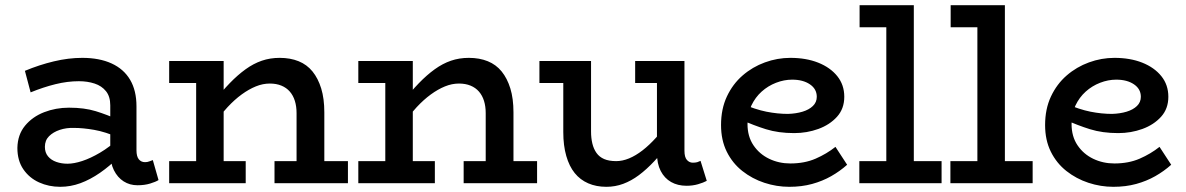

<svg xmlns="http://www.w3.org/2000/svg" viewBox="-20 -706 4570 740"><path d="M510 8Q480 8 456.5 -7Q433 -22 419 -50Q405 -78 405 -119V-300Q405 -334 388.5 -354.5Q372 -375 344.5 -384Q317 -393 284 -393Q240 -393 193.5 -381.5Q147 -370 98 -350L76 -433Q131 -456 187.5 -469.5Q244 -483 297 -483Q363 -483 410 -461.5Q457 -440 481.5 -398.5Q506 -357 506 -296V-127Q506 -103 515 -92Q524 -81 539 -81Q548 -81 555.5 -84Q563 -87 569 -89L591 -12Q580 -5 558.5 1.5Q537 8 510 8ZM212 14Q168 14 130.5 -3Q93 -20 70 -53.5Q47 -87 47 -136Q48 -187 76.5 -221.5Q105 -256 150 -273.5Q195 -291 246 -291Q305 -291 349 -277.5Q393 -264 439 -243V-175Q386 -198 343 -205.5Q300 -213 265 -213Q236 -214 210.5 -205.5Q185 -197 169 -181Q153 -165 153 -140Q153 -118 165 -103.5Q177 -89 197 -82Q217 -75 240 -75Q265 -75 297 -85.5Q329 -96 365.5 -117.5Q402 -139 439 -173L437 -100Q403 -66 365.5 -40Q328 -14 290 0Q252 14 212 14Z M1123 0V-270Q1123 -296 1116.5 -317Q1110 -338 1097 -353Q1084 -368 1064.5 -376Q1045 -384 1020 -384Q993 -384 966 -373Q939 -362 911.5 -342Q884 -322 857 -293Q830 -264 803 -228V-313Q835 -354 865.5 -385.5Q896 -417 926.5 -439Q957 -461 989 -472Q1021 -483 1058 -483Q1099 -483 1131 -470Q1163 -457 1184.5 -430.5Q1206 -404 1218 -365Q1230 -326 1230 -273V0ZM632 0V-85H927V0ZM736 0V-471H842V0ZM632 -386V-471H820V-386ZM1038 0V-85H1321V0Z M1852 0V-270Q1852 -296 1845.5 -317Q1839 -338 1826 -353Q1813 -368 1793.5 -376Q1774 -384 1749 -384Q1722 -384 1695 -373Q1668 -362 1640.5 -342Q1613 -322 1586 -293Q1559 -264 1532 -228V-313Q1564 -354 1594.5 -385.5Q1625 -417 1655.5 -439Q1686 -461 1718 -472Q1750 -483 1787 -483Q1828 -483 1860 -470Q1892 -457 1913.5 -430.5Q1935 -404 1947 -365Q1959 -326 1959 -273V0ZM1361 0V-85H1656V0ZM1465 0V-471H1571V0ZM1361 -386V-471H1549V-386ZM1767 0V-85H2050V0Z M2317 14Q2278 14 2247 0.5Q2216 -13 2195 -39Q2174 -65 2162.5 -105Q2151 -145 2151 -197V-471H2258V-199Q2258 -174 2263 -153Q2268 -132 2279 -116.5Q2290 -101 2308.5 -93Q2327 -85 2355 -85Q2379 -85 2404.5 -95.5Q2430 -106 2456.5 -126.5Q2483 -147 2509.5 -176.5Q2536 -206 2563 -242V-158Q2532 -117 2502 -85Q2472 -53 2442.5 -31Q2413 -9 2382 2.5Q2351 14 2317 14ZM2059 -386V-471H2237V-386ZM2626 10Q2592 10 2566.5 -4.5Q2541 -19 2526.5 -47Q2512 -75 2512 -116V-471H2618V-125Q2618 -100 2627.5 -89.5Q2637 -79 2650 -79Q2661 -79 2667.5 -81Q2674 -83 2680 -86L2704 -9Q2691 -2 2670.5 4Q2650 10 2626 10ZM2428 -386V-471H2603V-386Z M3022 14Q2973 14 2926 -1.5Q2879 -17 2841 -47Q2803 -77 2781 -121.5Q2759 -166 2759 -224Q2759 -286 2781.5 -334Q2804 -382 2842 -415Q2880 -448 2928 -465.5Q2976 -483 3026 -483Q3087 -483 3133.5 -464.5Q3180 -446 3207 -412.5Q3234 -379 3234 -333Q3234 -287 3206 -256Q3178 -225 3134 -209Q3090 -193 3041 -193Q2980 -193 2932 -208Q2884 -223 2838 -244V-307Q2891 -284 2934 -275.5Q2977 -267 3017 -267Q3048 -268 3073 -275.5Q3098 -283 3113 -297.5Q3128 -312 3128 -333Q3128 -363 3101.5 -381Q3075 -399 3033 -399Q3002 -399 2971 -387Q2940 -375 2915.5 -353Q2891 -331 2876 -299.5Q2861 -268 2861 -228Q2861 -180 2884 -146Q2907 -112 2944.5 -94Q2982 -76 3026 -76Q3081 -76 3123.5 -94.5Q3166 -113 3200 -140L3245 -71Q3217 -46 3183.5 -27Q3150 -8 3110 3Q3070 14 3022 14Z M3396 -25V-686H3502V-25ZM3292 0V-85H3609V0ZM3293 -601V-686H3496V-601Z M3747 -25V-686H3853V-25ZM3643 0V-85H3960V0ZM3644 -601V-686H3847V-601Z M4271 14Q4222 14 4175 -1.5Q4128 -17 4090 -47Q4052 -77 4030 -121.5Q4008 -166 4008 -224Q4008 -286 4030.5 -334Q4053 -382 4091 -415Q4129 -448 4177 -465.5Q4225 -483 4275 -483Q4336 -483 4382.5 -464.5Q4429 -446 4456 -412.5Q4483 -379 4483 -333Q4483 -287 4455 -256Q4427 -225 4383 -209Q4339 -193 4290 -193Q4229 -193 4181 -208Q4133 -223 4087 -244V-307Q4140 -284 4183 -275.5Q4226 -267 4266 -267Q4297 -268 4322 -275.5Q4347 -283 4362 -297.5Q4377 -312 4377 -333Q4377 -363 4350.5 -381Q4324 -399 4282 -399Q4251 -399 4220 -387Q4189 -375 4164.5 -353Q4140 -331 4125 -299.5Q4110 -268 4110 -228Q4110 -180 4133 -146Q4156 -112 4193.5 -94Q4231 -76 4275 -76Q4330 -76 4372.5 -94.5Q4415 -113 4449 -140L4494 -71Q4466 -46 4432.5 -27Q4399 -8 4359 3Q4319 14 4271 14Z"/></svg>

Font: BioRhyme Medium
Style: Regular
Weight: 500
Designer: Aoife Mooney
Foundry: Aoife Mooney Type
Version: Version 1.600;gftools[0.9.33]